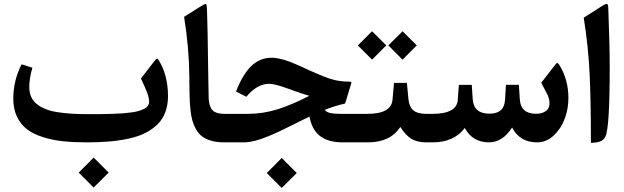

<svg xmlns="http://www.w3.org/2000/svg" viewBox="-20 -717 3145 967"><path d="M451.7 76.7 527.3 152.3 451.7 227.5 376.5 152.3ZM415.5 0Q349.6 0 297.1 -5.6Q244.6 -11.2 196.5 -26.4Q148.4 -41.5 116.5 -65.7Q84.5 -89.8 65.7 -128.9Q46.9 -168 46.9 -220.2Q46.9 -311.5 88.9 -393.1L143.1 -376Q127.4 -320.8 127.4 -279.3Q127.4 -251 137.2 -229Q147 -207 166.3 -192.1Q185.5 -177.2 210.7 -167.2Q235.8 -157.2 271 -151.9Q306.2 -146.5 342.5 -144.3Q378.9 -142.1 425.8 -142.1Q463.4 -142.1 489.3 -142.3Q515.1 -142.6 546.6 -143.6Q578.1 -144.5 599.4 -146.2Q620.6 -147.9 643.6 -151.1Q666.5 -154.3 680.9 -158.9Q695.3 -163.6 707.5 -169.7Q719.7 -175.8 725.3 -184.6Q731 -193.4 731 -204.1Q731 -223.6 721.7 -248.8Q712.4 -273.9 689.9 -321.8L756.3 -407.7Q767.6 -421.9 771.2 -421.9Q774.9 -421.9 783.2 -407.7Q825.2 -335 826.2 -235.4Q826.2 -189.5 813 -153.1Q799.8 -116.7 773.7 -91.1Q747.6 -65.4 712.6 -47.6Q677.7 -29.8 630.1 -19.3Q582.5 -8.8 530.8 -4.4Q479 0 415.5 0Z M1029.3 -311.5Q1030.3 -226.1 1031.2 -215.8Q1035.6 -169.9 1058.1 -155.3Q1076.2 -143.6 1111.8 -143.6H1125Q1137.2 -143.6 1137.2 -96.2V-60.5Q1137.2 0 1125 0H1109.4Q1072.8 0 1045.2 -7.8Q1017.6 -15.6 999 -29.1Q980.5 -42.5 968 -64.5Q955.6 -86.4 948.7 -110.6Q941.9 -134.8 938.7 -168.2Q935.5 -201.7 934.8 -234.1Q934.1 -266.6 933.6 -308.6Q933.6 -324.2 933.6 -332Q932.1 -478 907.2 -632.3L994.1 -687Q1014.2 -699.2 1017.8 -696.8Q1021.5 -694.3 1022.5 -669.9Q1025.4 -606.4 1029.3 -311.5Z M1398.9 78.6 1474.6 154.3 1398.9 229.5 1323.7 154.3ZM1220.7 -229.5 1168.9 -256.3Q1200.7 -339.4 1244.1 -382.8Q1287.6 -426.3 1348.6 -426.3Q1400.4 -426.3 1494.6 -382.8Q1595.2 -335.9 1640.6 -320.8Q1686 -305.7 1740.2 -305.7Q1746.6 -305.7 1748.5 -304Q1750.5 -302.2 1749 -296.4L1718.3 -195.8Q1657.7 -181.2 1615.2 -163.6Q1625 -151.9 1643.6 -147.7Q1662.1 -143.6 1693.8 -143.6H1782.2Q1794.4 -143.6 1794.4 -96.2V-60.5Q1794.4 0 1782.2 0H1707Q1633.3 0 1592 -31.7Q1550.8 -63.5 1538.6 -129.9Q1516.1 -119.1 1471.9 -96.9Q1427.7 -74.7 1398.7 -60.8Q1369.6 -46.9 1332.5 -31.2Q1295.4 -15.6 1263.9 -7.8Q1232.4 0 1206.5 0H1120.1Q1093.3 0 1093.3 -70.3V-86.4Q1093.3 -143.6 1120.1 -143.6H1228Q1305.7 -143.6 1379.9 -167.2Q1454.1 -190.9 1537.6 -234.4Q1493.2 -247.6 1435.1 -269Q1364.7 -294.9 1335.9 -294.9Q1274.4 -294.9 1220.7 -229.5Z M2007.3 -559.6 2079.1 -488.3 2007.3 -416.5 1936 -488.3ZM1854 -559.6 1925.3 -488.3 1854 -416.5 1782.2 -488.3ZM1777.3 -143.6H1830.6Q1951.2 -143.6 1957 -215.8L1964.4 -299.8H2029.3L2037.1 -217.3Q2041 -179.2 2061.8 -161.4Q2082.5 -143.6 2127.9 -143.6H2137.7Q2149.9 -143.6 2149.9 -96.2V-60.5Q2149.9 0 2137.7 0H2127.4Q2080.6 0 2051.3 -18.3Q2022 -36.6 1996.1 -77.6Q1945.8 0 1833 0H1777.3Q1750.5 0 1750.5 -70.3V-86.4Q1750.5 -143.6 1777.3 -143.6Z M2679.2 -144Q2709.5 -144 2728.5 -157.2Q2747.6 -170.4 2747.6 -195.8Q2747.6 -208.5 2744.6 -219.7Q2741.7 -231 2738.3 -238.3Q2734.9 -245.6 2724.1 -265.4Q2713.4 -285.2 2706.1 -300.3L2772.5 -386.2Q2779.3 -395.5 2782.7 -398.2Q2786.1 -400.9 2789.8 -398.4Q2793.5 -396 2799.3 -386.2Q2842.8 -314 2842.8 -222.7Q2842.8 -170.4 2824.7 -120.4Q2806.6 -70.3 2769.5 -35.2Q2732.4 0 2685.1 0Q2598.1 0 2559.1 -74.7Q2511.2 0 2442.4 0Q2360.4 0 2320.8 -72.3Q2266.1 0 2159.2 0H2132.8Q2106 0 2106 -70.3V-86.4Q2106 -143.6 2132.8 -143.6H2157.7Q2280.8 -143.6 2285.6 -213.9L2291 -289.6H2356L2360.8 -217.3Q2365.7 -144.5 2445.3 -144.5Q2519 -144.5 2523.4 -212.4L2528.3 -290H2593.3L2598.1 -215.3Q2603.5 -144 2679.2 -144Z M2919.9 -627.9 3011.7 -686.5Q3030.3 -698.7 3036.6 -697.3Q3043 -695.8 3043.5 -677.7Q3050.8 -494.6 3050.8 -377.4Q3050.8 -73.2 3029.3 -29.3Q3020.5 -11.7 3003.2 -4.9Q2985.8 2 2956.1 2.4Q2956.1 -210.9 2949.5 -347.4Q2942.9 -483.9 2919.9 -627.9Z"/></svg>

Font: Sahel SemiBold WOL
Style: SemiBold-WOL
Weight: 600
Foundry: Saber Rastikerdar (saber.rastikerdar@gmail.com)
Version: Version 3.4.0